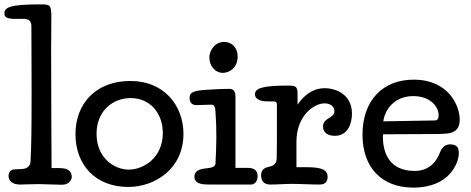

<svg xmlns="http://www.w3.org/2000/svg" viewBox="-49 -841 2148 875"><path d="M185 -761C185 -819 180 -821 135 -821C-4 -821 -29 -808 -29 -779C-29 -763 -16 -755 18 -755H61C80 -755 94 -746 94 -723C94 -649 95 -577 95 -413C95 -256 94 -173 90 -103C89 -84 73 -72 53 -71L16 -69C3 -68 -10 -60 -10 -39C-10 -18 6 0 42 0C63 0 93 -2 129 -2C150 -2 214 1 233 1C266 1 278 -22 278 -34C278 -55 268 -75 221 -75H186C186 -161 184 -335 184 -626C184 -643 185 -695 185 -761Z M787 -231C787 -358 701 -472 545 -472C388 -472 295 -369 295 -230C295 -88 387 11 536 11C654 11 787 -69 787 -231ZM547 -394C633 -394 693 -327 693 -235C693 -120 603 -68 538 -68C472 -68 391 -121 391 -231C391 -336 465 -394 547 -394Z M1024 -401C1024 -422 1017 -436 997 -436C974 -436 933 -435 895 -432C835 -428 815 -422 815 -395C815 -376 824 -362 846 -362C855 -362 905 -364 914 -364C929 -364 932 -350 933 -331C936 -287 937 -258 937 -213C937 -193 935 -125 933 -95C932 -81 914 -76 893 -74C858 -71 837 -61 837 -36C837 -2 874 0 906 0H1095C1112 0 1125 -16 1125 -37C1125 -68 1106 -76 1077 -76H1024ZM905 -580C905 -540 932 -509 966 -509C994 -509 1034 -529 1034 -584C1034 -625 1006 -650 973 -650C925 -650 905 -604 905 -580Z M1555 -323C1555 -410 1483 -439 1431 -439C1378 -439 1338 -409 1307 -364V-413C1307 -448 1298 -451 1263 -451C1153 -451 1113 -440 1113 -412C1113 -385 1146 -379 1168 -379H1198C1208 -379 1213 -373 1213 -365C1213 -193 1213 -150 1212 -118C1211 -89 1191 -84 1170 -79C1148 -74 1141 -59 1141 -42C1141 -22 1150 0 1182 0C1222 0 1240 -3 1282 -3C1322 -3 1365 0 1407 0C1433 0 1444 -13 1444 -35C1444 -66 1419 -79 1350 -79H1302V-195C1302 -314 1382 -370 1430 -370C1455 -370 1475 -357 1475 -335C1475 -300 1423 -306 1423 -264C1423 -233 1451 -222 1477 -222C1536 -222 1555 -278 1555 -323Z M1698 -288C1705 -344 1751 -403 1834 -403C1918 -403 1950 -350 1950 -316C1950 -301 1945 -292 1932 -292ZM1697 -229C1705 -229 1887 -230 1902 -230C1975 -230 2001 -231 2019 -241C2039 -252 2046 -270 2046 -297C2046 -358 1996 -478 1836 -478C1696 -478 1603 -384 1603 -227C1603 -79 1689 14 1835 14C2001 14 2042 -100 2042 -143C2042 -176 2026 -183 2001 -183C1979 -183 1964 -167 1956 -146C1943 -111 1912 -62 1841 -62C1724 -62 1696 -146 1696 -218C1696 -220 1696 -226 1697 -229Z"/></svg>

Font: Life Savers
Style: ExtraBold
Weight: 800
Designer: Pablo Impallari, Rodrigo Fuenzalida, Brenda Gallo
Foundry: Pablo Impallari, Rodrigo Fuenzalida, Brenda Gallo
Version: Version 3.000